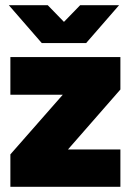

<svg xmlns="http://www.w3.org/2000/svg" viewBox="-20 -720 504 740"><path d="M20 0V-125L222 -355H20V-500H444V-375L242 -144H444V0ZM152 -554V-559L289 -700H439L312 -554ZM141 -554 14 -700H164L301 -559V-554Z"/></svg>

Font: Figtree Black
Style: Regular
Weight: 900
Designer: Erik Kennedy
Foundry: Erik Kennedy
Version: Version 2.001;gftools[0.9.30]